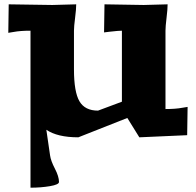

<svg xmlns="http://www.w3.org/2000/svg" viewBox="-20 -622 900 882"><path d="M750 -602.1Q750 -580.6 745.1 -540.3Q740.2 -500 740.2 -481V-121.1Q786.6 -121.1 817.9 -127L841.8 -130.9L839.8 -1L620.1 8.8L564.9 -80.1L339.8 8.8Q243.7 8.8 192.9 -25.9L210 91.8Q213.4 116.7 232.2 152.8Q251 189 251 213.9Q251 226.1 209.2 233.2Q167.5 240.2 120.1 240.2V-481Q73.2 -481 42 -475.1L18.1 -471.2L20 -602.1L220.2 -599.1L330.1 -602.1Q330.1 -580.6 325 -540.3Q319.8 -500 319.8 -481V-303.2Q319.8 -199.7 345 -156.7Q370.1 -113.8 430.2 -113.8L540 -154.8V-481Q524.9 -481 481.9 -476.1L458 -473.1L460 -602.1L640.1 -599.1Z"/></svg>

Font: Zantroke
Style: Regular
Weight: 500
Foundry: gluk
Version: Version 0.36